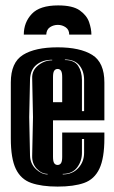

<svg xmlns="http://www.w3.org/2000/svg" viewBox="-20 -678 421 710"><path d="M195 -658Q249 -658 275 -639.5Q301 -621 309.5 -596Q318 -571 318 -550H236Q236 -568 223 -577Q210 -586 194 -586Q178 -586 165 -577.5Q152 -569 151 -550H68Q68 -595 97.5 -626.5Q127 -658 195 -658ZM193 12Q134 12 95.5 -1.5Q57 -15 38.5 -53.5Q20 -92 20 -166V-373Q20 -447 65 -475Q110 -503 193 -503Q276 -503 321 -475Q366 -447 366 -373V-233H176V-98Q176 -81 180.5 -74.5Q185 -68 193 -68Q201 -68 205.5 -74.5Q210 -81 210 -98V-188H366V-167Q366 -93 347.5 -54Q329 -15 291 -1.5Q253 12 193 12ZM283 -267H291V-382Q291 -415 273.5 -436.5Q256 -458 220 -458V-456Q255 -456 269 -434.5Q283 -413 283 -382ZM156 -33V-35Q134 -35 116 -54Q98 -73 99 -102L102 -245L99 -389Q98 -418 121.5 -436.5Q145 -455 173 -455V-457Q138 -457 115 -438.5Q92 -420 91 -383L88 -245L91 -103Q92 -72 113 -52.5Q134 -33 156 -33ZM176 -300H210V-393Q210 -410 205.5 -416.5Q201 -423 193 -423Q185 -423 180.5 -416.5Q176 -410 176 -393ZM212 -33Q248 -33 269.5 -56.5Q291 -80 291 -113V-164H283V-113Q283 -82 265 -58.5Q247 -35 212 -35Z"/></svg>

Font: Alumni Sans Inline One
Style: Regular
Weight: 400
Designer: Robert E. Leuschke
Foundry: Robert E. Leuschke
Version: Version 1.100; ttfautohint (v1.8.3)